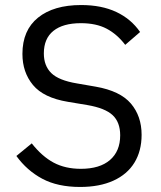

<svg xmlns="http://www.w3.org/2000/svg" viewBox="-20 -730 640 762"><path d="M45 -111 106 -161Q147 -109 193 -84.5Q239 -60 301 -60Q376 -60 416.5 -95Q457 -130 457 -193Q457 -245 427 -273Q397 -301 327 -313L249 -326Q153 -342 111 -392.5Q69 -443 69 -516Q69 -610 131 -660Q193 -710 302 -710Q383 -710 441.5 -682.5Q500 -655 536 -603L477 -552Q445 -594 403.5 -616Q362 -638 301 -638Q230 -638 192 -607.5Q154 -577 154 -518Q154 -469 183.5 -440Q213 -411 285 -399L360 -386Q457 -369 499.5 -319Q542 -269 542 -195Q542 -131 513.5 -84.5Q485 -38 430 -13Q375 12 298 12Q209 12 148 -20.5Q87 -53 45 -111Z"/></svg>

Font: iA Writer Duo V
Style: Regular
Weight: 400
Designer: Mike Abbink, Paul van der Laan, Pieter van Rosmalen, Oliver Reichenstein
Foundry: Information Architects Inc.
Version: Version 2.000